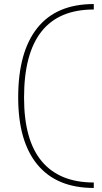

<svg xmlns="http://www.w3.org/2000/svg" viewBox="-20 -850 505 950"><path d="M444 53Q275 53 187 -51.5Q99 -156 99 -367Q99 -803 444 -803V-830Q259 -830 164.5 -711.5Q70 -593 70 -368Q70 -150 165.5 -35Q261 80 444 80Z"/></svg>

Font: Solide Mirage
Style: Mono
Weight: 400
Width: 6
Designer: Jérémy Landes
Foundry: Velvetyne Type Foundry
Version: Version 1.1